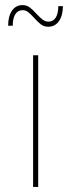

<svg xmlns="http://www.w3.org/2000/svg" viewBox="-20 -734 280 754"><path d="M130 -517V0H110V-517ZM169 -629Q153 -629 141 -638Q129 -647 114 -664Q99 -680 90 -687Q81 -694 69 -694Q50 -694 40 -678Q30 -662 30 -633H12Q12 -670 27 -692Q42 -714 69 -714Q84 -714 96.5 -705Q109 -696 124 -679Q138 -664 148 -656.5Q158 -649 170 -649Q189 -649 199 -665Q209 -681 209 -710H227Q227 -673 211.5 -651Q196 -629 169 -629Z"/></svg>

Font: Montserrat-Arabic Thin
Style: Regular
Weight: 250
Designer: Mohamed Gaber
Foundry: Kief Type Foundry
Version: Version 5.008